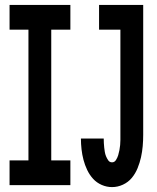

<svg xmlns="http://www.w3.org/2000/svg" viewBox="-20 -755 640 783"><path d="M19 0V-101H96V-634H19V-735H267V-634H189V-101H267V0ZM437 8Q415 8 394.5 -1Q374 -10 359.5 -26Q345 -42 335.5 -62Q326 -82 320.5 -103Q315 -124 312.5 -146Q310 -168 310 -190H403Q403 -181 403.5 -171.5Q404 -162 405 -153Q406 -144 407.5 -135Q409 -126 412.5 -117.5Q416 -109 421.5 -101Q427 -93 437 -93Q447 -93 453 -102.5Q459 -112 462 -122Q465 -132 467 -142.5Q469 -153 470 -163.5Q471 -174 471 -184.5Q471 -195 471 -205V-634H384V-735H564V-205Q564 -182 562 -159Q560 -136 555 -113.5Q550 -91 541 -69Q532 -47 517.5 -29.5Q503 -12 481.5 -2Q460 8 437 8Z"/></svg>

Font: Iosevka Curly Extended
Style: Bold
Weight: 700
Width: 7
Monospace: yes
Designer: Belleve Invis
Foundry: Belleve Invis
Version: Version 11.1.0; ttfautohint (v1.8.3)